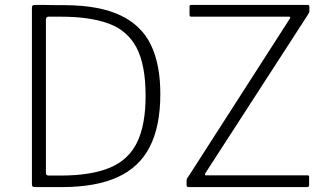

<svg xmlns="http://www.w3.org/2000/svg" viewBox="-20 -762 1334 782"><path d="M120 0Q110 0 110 -11V-731Q110 -737 113 -739.5Q116 -742 121 -742Q136 -742 152 -742Q168 -742 184 -741.5Q200 -741 215.5 -741Q231 -741 246 -741Q385 -740 470.5 -699.5Q556 -659 594.5 -579.5Q633 -500 633 -379Q633 -248 590 -164Q547 -80 458 -40Q369 0 232 0ZM179 -47H226Q351 -47 427.5 -79Q504 -111 538.5 -182.5Q573 -254 573 -371Q573 -498 536 -568Q499 -638 422.5 -666Q346 -694 229 -694H177Q167 -694 167 -680V-57Q167 -47 179 -47ZM749 0Q745 0 742.5 -1.5Q740 -3 740 -8V-25Q740 -31 741.5 -34.5Q743 -38 748 -44L1161 -687Q1165 -694 1157 -694H760Q755 -694 753.5 -696Q752 -698 752 -702V-735Q752 -742 758 -742H1233Q1240 -742 1240 -735V-716Q1240 -712 1238 -709.5Q1236 -707 1234 -702L816 -56Q814 -52 815 -50Q816 -48 819 -48H1232Q1239 -48 1239 -42V-8Q1239 -5 1237.5 -2.5Q1236 0 1231 0H749Z"/></svg>

Font: Libre Franklin ExtraLight
Style: Regular
Weight: 250
Designer: Pablo Impallari, Rodrigo Fuenzalida, Nhung Nguyen
Foundry: Impallari Type
Version: Version 3.000